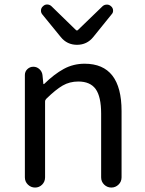

<svg xmlns="http://www.w3.org/2000/svg" viewBox="-20 -843 650 863"><path d="M91.8 -45.9V-505.9Q91.8 -521.5 103 -532.2Q114.3 -543 129.9 -543Q145.5 -543 157.2 -532.2Q168.9 -521.5 170.9 -505.9L174.8 -466.8Q174.8 -464.8 176.3 -464.8Q177.7 -464.8 178.7 -465.8Q223.6 -509.8 266.6 -533.2Q309.6 -556.6 360.4 -556.6Q526.4 -556.6 526.4 -343.8V-45.9Q526.4 -26.4 512.7 -13.2Q499 0 480.5 0Q461.9 0 448.2 -13.2Q434.6 -26.4 434.6 -45.9V-332Q434.6 -408.2 410.2 -442.4Q385.7 -476.6 332 -476.6Q293 -476.6 261.7 -458.5Q230.5 -440.4 188.5 -399.4Q182.6 -393.6 182.6 -386.7V-45.9Q182.6 -26.4 169.4 -13.2Q156.2 0 137.7 0Q119.1 0 105.5 -13.2Q91.8 -26.4 91.8 -45.9ZM252.9 -676.8 170.9 -777.3Q164.1 -785.2 164.1 -794.9Q164.1 -807.6 173.8 -815.4Q181.6 -823.2 192.9 -822.8Q204.1 -822.3 211.9 -814.5L322.3 -707Q324.2 -706.1 326.2 -706.1Q328.1 -706.1 329.1 -707L441.4 -815.4Q449.2 -822.3 460.9 -822.3Q470.7 -822.3 478.5 -815.4Q488.3 -807.6 488.3 -794.9Q488.3 -785.2 481.4 -778.3L399.4 -676.8Q371.1 -641.6 326.2 -641.6Q281.2 -641.6 252.9 -676.8Z"/></svg>

Font: Gen Jyuu Gothic Regular
Style: Regular
Weight: 400
Designer: [Source Han Sans]
Ryoko NISHIZUKA  (kana & ideographs); Paul D. Hunt (Latin, Greek & Cyrillic); Wenlong ZHANG  (bopomofo
Version: Version 1.002.20150607